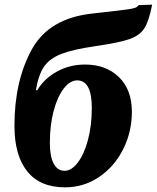

<svg xmlns="http://www.w3.org/2000/svg" viewBox="-20 -794 673 824"><path d="M42 -254Q42 -446 116 -581Q190 -716 377 -736L448 -744Q494 -749 522.5 -753Q551 -757 560 -760.5Q569 -764 575 -772L633 -774Q619 -703 599.5 -672.5Q580 -642 536.5 -626.5Q493 -611 390 -596Q293 -582 243 -562.5Q193 -543 169 -508Q145 -473 134 -407H140Q170 -457 224.5 -487Q279 -517 345 -517Q435 -517 490.5 -463Q546 -409 546 -314Q546 -229 509 -154.5Q472 -80 406 -35Q340 10 259 10Q152 10 97 -58.5Q42 -127 42 -254ZM374 -331Q374 -449 311 -449Q281 -449 254 -414.5Q227 -380 210.5 -319Q194 -258 194 -181Q194 -122 210.5 -91.5Q227 -61 257 -61Q287 -61 314 -96.5Q341 -132 357.5 -193.5Q374 -255 374 -331Z"/></svg>

Font: Noto Serif NarrowBlack
Style: Italic
Weight: 900
Width: 4
Italic angle: -12°
Designer: Monotype Design Team
Foundry: Monotype Imaging Inc.
Version: Version 1.001